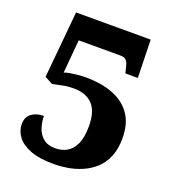

<svg xmlns="http://www.w3.org/2000/svg" viewBox="-132 -815 832 926"><g transform="rotate(20 283.5 -352.0)"><path d="M250 10Q174 10 127.5 -8Q81 -26 59.5 -55.5Q38 -85 38 -119Q38 -156 63 -174Q88 -192 125 -192Q125 -164 134 -134Q143 -104 166 -84Q189 -64 230 -64Q261 -64 287 -78Q313 -92 329.5 -126Q346 -160 346 -220Q346 -295 312.5 -330.5Q279 -366 215 -366Q183 -366 158.5 -360.5Q134 -355 109 -350L68 -372L100 -714H483L488 -519H424L415 -555Q412 -567 407.5 -575Q403 -583 394.5 -587.5Q386 -592 372 -592H158L143 -421Q154 -426 173 -429Q192 -432 213 -434Q234 -436 251 -436Q334 -436 394 -412Q454 -388 486 -340.5Q518 -293 518 -220Q518 -164 501 -124Q484 -84 455 -58Q426 -32 390.5 -17Q355 -2 318.5 4Q282 10 250 10Z"/></g></svg>

Font: Noto Serif Khmer ExtraBold
Style: Regular
Weight: 800
Version: Version 2.003